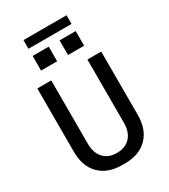

<svg xmlns="http://www.w3.org/2000/svg" viewBox="-239 -1108 1078 1228"><g transform="rotate(-30 300.0 -494.0)"><path d="M291 10Q184 10 124 -50.5Q64 -111 64 -219V-686H167V-219Q167 -151 202 -112.5Q237 -74 300 -74Q363 -74 398.5 -112.5Q434 -151 434 -219V-686H536V-219Q536 -111 476 -50.5Q416 10 309 10ZM142 -934V-998H460V-934ZM460 -773H341V-881H460ZM261 -773H142V-881H261Z"/></g></svg>

Font: Chivo Mono
Style: Regular
Weight: 400
Monospace: yes
Designer: Hector Gatti
Foundry: Omnibus-Type
Version: Version 1.008; ttfautohint (v1.8.4.7-5d5b)